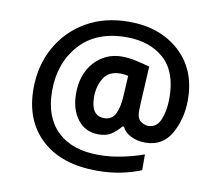

<svg xmlns="http://www.w3.org/2000/svg" viewBox="-85 -818 1170 1006"><g transform="rotate(10 500.0 -315.0)"><path d="M725 40V-44Q673 -25 610 -12Q547 1 486 1Q344 1 266 -74Q188 -149 188 -288Q188 -437 276 -534.5Q364 -632 524 -632Q649 -632 724.5 -564Q800 -496 800 -356Q800 -291 780.5 -242.5Q761 -194 715 -194Q696 -194 675.5 -208Q655 -222 655 -265Q655 -282 656 -296L667 -501Q631 -511 592 -519.5Q553 -528 519 -528Q431 -528 372.5 -464Q314 -400 314 -296Q314 -212 355 -158.5Q396 -105 467 -105Q508 -105 534.5 -122.5Q561 -140 584 -168H592Q603 -140 637.5 -122.5Q672 -105 715 -105Q808 -105 852.5 -184.5Q897 -264 897 -363Q897 -524 793 -619Q689 -714 523 -714Q393 -714 295.5 -657Q198 -600 144 -502.5Q90 -405 90 -282Q90 -112 196.5 -14Q303 84 493 84Q559 84 618 72Q677 60 725 40ZM410 -295Q410 -351 436.5 -395Q463 -439 527 -439Q538 -439 547 -437.5Q556 -436 567 -434L561 -326Q558 -267 540.5 -230.5Q523 -194 481 -194Q410 -194 410 -295Z"/></g></svg>

Font: Noto Sans Mono UI Condensed
Style: Bold
Weight: 700
Width: 3
Designer: Monotype Design team
Foundry: Monotype Imaging Inc.
Version: 1.000